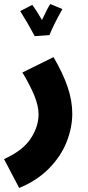

<svg xmlns="http://www.w3.org/2000/svg" viewBox="-50 -700 434 951"><path d="M-30 88Q63 46 102 -13.5Q141 -73 141 -134Q141 -175 120.5 -225.5Q100 -276 61 -341L215 -417Q261 -339 284.5 -270.5Q308 -202 308 -137Q308 -68 280 3Q252 74 192.5 134.5Q133 195 45 231ZM259 -655Q213 -573 195 -526L122 -521Q87 -587 50 -645L110 -676Q130 -649 158 -601Q186 -661 199 -680Z"/></svg>

Font: Noto Sans Arabic CondBlack
Style: Regular
Weight: 900
Width: 3
Designer: Nadine Chahine
Foundry: Monotype Imaging Inc.
Version: Version 1.001